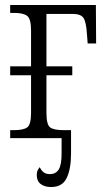

<svg xmlns="http://www.w3.org/2000/svg" viewBox="-20 -556 425 773"><path d="M21 0V-32H36Q75 -32 90 -43.5Q105 -55 105 -102V-253H21V-289H105V-433Q105 -480 89.5 -492Q74 -504 37 -504H21V-536H366L367 -381H333L330 -419Q327 -468 316 -484Q305 -500 272 -500H167V-289H271V-253H167V-102Q167 -54 182 -43Q197 -32 236 -32H266V62Q266 124 248.5 160.5Q231 197 186 197Q160 197 144 185Q128 173 128 149Q128 137 131.5 130Q135 123 140 117Q146 130 155.5 137.5Q165 145 181 145Q204 145 216 127Q228 109 228 61V0Z"/></svg>

Font: Noto Serif Condensed Light
Style: Regular
Weight: 300
Width: 3
Designer: Monotype Design Team
Foundry: Monotype Imaging Inc.
Version: Version 2.013